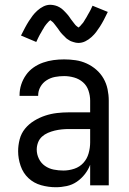

<svg xmlns="http://www.w3.org/2000/svg" viewBox="-20 -777 540 805"><path d="M214 8Q183 8 152.5 -0.5Q122 -9 99.5 -30Q77 -51 66.5 -81.5Q56 -112 56 -143Q56 -168 62.5 -193Q69 -218 85 -237.5Q101 -257 123 -270.5Q145 -284 169 -292Q193 -300 218 -303Q243 -306 269 -306H358V-355Q358 -376 351 -397Q344 -418 328 -432Q312 -446 291 -452Q270 -458 249 -458Q230 -458 211 -454.5Q192 -451 175.5 -440.5Q159 -430 149.5 -413Q140 -396 140 -377V-375H62V-378Q62 -401 69 -422.5Q76 -444 89 -462.5Q102 -481 120.5 -494Q139 -507 160.5 -514.5Q182 -522 204 -525Q226 -528 249 -528Q273 -528 297 -524.5Q321 -521 343 -511Q365 -501 383.5 -485Q402 -469 414 -448Q426 -427 431 -403Q436 -379 436 -355V0H358V-86Q350 -65 335.5 -46.5Q321 -28 302 -15Q283 -2 260 3Q237 8 214 8ZM246 -62Q269 -62 291.5 -69.5Q314 -77 329.5 -94Q345 -111 351.5 -134Q358 -157 358 -180V-236H269Q254 -236 239 -234.5Q224 -233 209.5 -229.5Q195 -226 181 -220Q167 -214 156 -204Q145 -194 139.5 -179.5Q134 -165 134 -150Q134 -130 143 -111.5Q152 -93 168.5 -81.5Q185 -70 205 -66Q225 -62 246 -62ZM308 -597Q303 -597 298 -598Q293 -599 288.5 -600.5Q284 -602 279.5 -603.5Q275 -605 270.5 -608Q266 -611 262 -613.5Q258 -616 255 -619.5Q252 -623 248 -626.5Q244 -630 240.5 -634Q237 -638 234 -641.5Q231 -645 228.5 -649Q226 -653 223 -657Q220 -661 216.5 -665.5Q213 -670 210 -674Q207 -678 204 -681.5Q201 -685 196 -688.5Q191 -692 191 -694H193Q193 -693 189.5 -691Q186 -689 183.5 -686Q181 -683 178.5 -680.5Q176 -678 174.5 -676Q173 -674 171.5 -672Q170 -670 168.5 -668Q167 -666 165.5 -663.5Q164 -661 162.5 -658Q161 -655 159 -652.5Q157 -650 155.5 -646.5Q154 -643 152 -640Q150 -637 148 -633.5Q146 -630 144 -626Q142 -622 140 -618Q138 -614 136 -609.5Q134 -605 132 -601L68 -628Q77 -646 85 -661Q93 -676 101 -688.5Q109 -701 117 -711.5Q125 -722 136.5 -732.5Q148 -743 162 -750Q176 -757 192 -757Q197 -757 202 -756Q207 -755 211.5 -754Q216 -753 220.5 -751Q225 -749 229.5 -746.5Q234 -744 238 -741Q242 -738 245 -735Q248 -732 252 -728Q256 -724 259.5 -720Q263 -716 266 -712.5Q269 -709 271.5 -705Q274 -701 277 -697Q280 -693 283.5 -688.5Q287 -684 290 -680Q293 -676 296 -672.5Q299 -669 304 -665.5Q309 -662 309 -661H307L311 -663Q314 -665 316.5 -668Q319 -671 321.5 -674Q324 -677 325.5 -678.5Q327 -680 328.5 -682Q330 -684 331.5 -686.5Q333 -689 334.5 -691.5Q336 -694 337.5 -696.5Q339 -699 341 -702Q343 -705 344.5 -708Q346 -711 348 -714.5Q350 -718 352 -721.5Q354 -725 356 -728.5Q358 -732 360 -736Q362 -740 364 -744.5Q366 -749 368 -753L432 -727Q423 -708 415 -693Q407 -678 399 -665.5Q391 -653 383 -642.5Q375 -632 363.5 -621.5Q352 -611 338 -604Q324 -597 308 -597Z"/></svg>

Font: Iosevka Custom
Style: Regular
Weight: 400
Monospace: yes
Designer: Belleve Invis
Foundry: Belleve Invis
Version: Version 32.5.0; ttfautohint (v1.8.4)